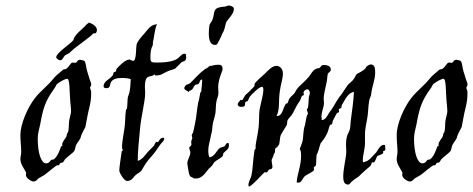

<svg xmlns="http://www.w3.org/2000/svg" viewBox="-20 -641 1717 697"><path d="M311 -307C311 -313 307 -319 307 -322C307 -327 311 -328 311 -333C312 -340 306 -349 304 -358L296 -384C292 -397 292 -415 286 -420C283 -422 274 -423 271 -424C259 -424 261 -413 253 -413C251 -413 247 -414 244 -414C236 -414 233 -400 220 -391C217 -389 212 -390 209 -388C197 -377 184 -368 176 -358C153 -329 126 -310 107 -285C80 -251 54 -190 54 -151C54 -130 57 -107 57 -91C57 -78 54 -72 54 -65C54 -45 66 -32 74 -16C75 -15 75 -14 75 -13C75 -11 74 -8 74 -6C74 7 96 18 100 18C114 18 114 8 126 3C130 0 135 -2 140 -5C147 -9 183 -41 188 -41C189 -41 192 -41 193 -41C196 -41 196 -46 198 -48C201 -51 206 -50 209 -52C211 -54 214 -60 216 -63C225 -72 247 -88 249 -92C253 -97 253 -107 256 -114C263 -128 272 -134 274 -147C277 -157 288 -175 290 -180C295 -205 298 -226 304 -249C309 -271 311 -280 311 -307ZM238 -238C238 -228 233 -216 231 -202C229 -189 231 -173 227 -161C222 -157 223 -149 220 -143C217 -138 206 -126 206 -117C206 -115 206 -113 206 -111C206 -109 203 -111 202 -110C196 -94 190 -75 176 -63C173 -61 168 -62 165 -60C162 -56 158 -48 147 -48C131 -48 117 -81 117 -138C117 -157 122 -170 126 -190C136 -246 144 -274 176 -318C181 -324 184 -333 187 -336C200 -346 217 -355 224 -355C234 -355 232 -308 235 -274C236 -261 238 -248 238 -238ZM328 -521C331 -525 332 -529 332 -532C332 -547 310 -558 301 -559V-557C301 -556 296 -555 295 -553C278 -533 251 -517 246 -495C234 -480 184 -449 184 -433C184 -429 193 -422 199 -422C208 -423 209 -433 216 -440C220 -443 226 -445 231 -448C238 -454 246 -462 251 -466C279 -488 309 -508 318 -519C320 -521 326 -519 328 -521Z M656 -443C654 -445 652 -446 649 -446C641 -446 633 -435 630 -433C619 -421 593 -414 552 -414C530 -414 526 -414 526 -432C526 -469 535 -474 535 -479C535 -481 535 -483 535 -486V-487C540 -507 542 -538 550 -553C526 -551 520 -537 502 -517C492 -506 481 -493 477 -483C472 -471 477 -420 463 -420C459 -420 452 -425 451 -425C434 -425 412 -401 404 -392C401 -390 403 -385 400 -381C399 -380 394 -380 393 -378C390 -374 392 -370 389 -367C378 -353 356 -346 356 -328C356 -321 364 -321 367 -321C381 -321 379 -334 382 -341C388 -354 403 -358 423 -358C437 -358 452 -356 455 -353C454 -354 454 -326 451 -312C450 -302 445 -293 444 -287C442 -273 443 -260 441 -247C440 -245 437 -244 437 -239C434 -218 435 -204 433 -185C432 -170 423 -129 423 -108C423 -100 426 -96 426 -96C426 -94 423 -93 422 -93C418 -64 413 -32 413 -22C413 -14 430 15 441 16C461 16 464 -1 477 -9C490 -18 489 -16 495 -24C506 -44 515 -57 528 -71C542 -86 550 -100 561 -115C565 -122 576 -128 576 -138C576 -141 574 -141 572 -141C560 -141 556 -125 553 -125C551 -125 549 -126 548 -126C544 -126 540 -113 539 -112C531 -104 523 -96 517 -90C507 -78 497 -62 480 -57C480 -94 485 -134 488 -170C492 -220 507 -270 507 -305C507 -312 506 -318 506 -325C506 -377 528 -357 539 -370C539 -371 539 -371 540 -371C541 -371 543 -368 543 -367C567 -367 568 -373 586 -381C595 -386 609 -388 616 -392C621 -396 633 -410 638 -414C643 -419 656 -417 656 -432C656 -434 655 -437 655 -439C655 -441 655 -442 656 -443Z M810 -121C809 -121 808 -122 807 -122C800 -122 800 -114 795 -110C790 -107 781 -106 777 -103C765 -93 759 -72 740 -70C737 -78 736 -86 736 -94C736 -112 742 -129 744 -140C746 -154 751 -165 751 -180C752 -198 759 -212 762 -230C764 -245 763 -261 766 -274C768 -285 773 -292 773 -304C773 -310 772 -317 772 -324C772 -355 788 -382 788 -390C788 -403 782 -406 774 -406C756 -406 751 -402 747 -402C745 -402 744 -402 742 -402C741 -402 729 -391 726 -391C721 -391 724 -389 722 -388C703 -375 685 -353 671 -340C666 -335 660 -335 656 -333C651 -328 649 -324 649 -321C649 -313 664 -311 664 -307H665C667 -307 666 -311 667 -311C683 -315 681 -327 689 -333C692 -335 697 -334 700 -336C705 -340 706 -352 711 -352C712 -352 713 -352 714 -351C714 -337 711 -321 711 -311C710 -307 708 -306 707 -304C704 -291 704 -281 700 -271C695 -247 693 -215 689 -198C686 -186 685 -175 682 -165C681 -157 676 -154 676 -149C676 -146 678 -144 678 -140C678 -134 674 -133 674 -125C674 -123 675 -120 675 -117C675 -110 667 -110 667 -104C667 -98 671 -93 671 -87C671 -75 660 -61 660 -48C660 -47 662 -32 664 -22C667 -3 670 1 678 3C680 3 682 6 682 6C685 7 687 7 690 7C719 8 730 -24 744 -34C753 -41 753 -46 758 -52C767 -61 780 -65 788 -74C790 -76 790 -83 791 -85C798 -93 811 -99 811 -112C811 -115 811 -118 810 -121ZM828 -613C824 -619 813 -621 812 -621C805 -621 798 -617 798 -617C790 -617 773 -615 766 -610C755 -603 758 -586 751 -569C748 -560 742 -558 740 -548C739 -539 738 -529 738 -520C738 -497 743 -478 760 -478C762 -478 764 -478 766 -479C769 -479 783 -509 784 -511C787 -521 789 -521 791 -526C797 -538 798 -554 802 -562C805 -568 829 -591 829 -607C829 -609 829 -611 828 -613Z M1378 -96C1379 -97 1379 -98 1379 -99C1379 -103 1378 -106 1378 -110C1378 -112 1378 -113 1378 -114C1376 -115 1374 -115 1372 -115C1360 -115 1350 -93 1346 -88C1331 -74 1321 -55 1298 -52C1298 -54 1297 -56 1297 -58C1297 -80 1305 -100 1305 -122C1305 -131 1305 -143 1305 -155C1305 -168 1309 -191 1312 -205C1317 -227 1316 -252 1320 -274C1321 -283 1326 -290 1327 -296C1331 -333 1342 -348 1342 -380C1342 -396 1338 -407 1327 -407C1318 -407 1309 -398 1309 -398C1309 -388 1276 -373 1276 -373C1271 -368 1267 -357 1262 -351C1256 -344 1248 -339 1243 -333C1234 -321 1223 -303 1218 -296C1208 -287 1192 -255 1182 -241C1170 -229 1166 -206 1148 -205C1148 -209 1147 -213 1147 -217C1147 -237 1156 -250 1156 -268C1156 -273 1155 -278 1155 -284C1155 -298 1162 -323 1166 -344C1168 -352 1168 -365 1170 -373C1172 -378 1181 -380 1181 -389C1181 -399 1171 -405 1157 -405C1144 -405 1146 -399 1141 -395C1137 -392 1131 -394 1127 -391C1113 -384 1111 -374 1101 -362C1089 -348 1076 -337 1064 -325C1053 -313 1053 -308 1050 -304C1045 -297 1037 -292 1032 -285C1027 -280 1027 -271 1024 -267C1024 -266 1018 -265 1017 -263C1007 -249 1006 -220 986 -220H984C997 -246 990 -274 996 -311C998 -330 1007 -355 1007 -374C1007 -395 992 -402 984 -402C968 -402 954 -386 941 -373C932 -364 904 -342 904 -335C904 -333 904 -332 904 -330C904 -327 892 -317 890 -314C885 -308 878 -303 871 -296C866 -290 862 -278 859 -278C857 -278 855 -278 854 -278H853C847 -271 843 -267 843 -262C843 -257 848 -253 855 -253C875 -253 867 -263 871 -271C872 -272 878 -273 879 -274C882 -279 885 -287 886 -289C894 -299 921 -326 931 -326C935 -326 936 -321 936 -315C936 -296 925 -260 922 -241C920 -223 921 -201 919 -180C916 -155 908 -118 908 -113C908 -109 908 -106 908 -103C908 -100 904 -97 904 -96C898 -60 898 -27 893 -5C891 6 882 18 882 30C882 32 882 34 883 36C891 35 898 26 904 21C913 14 938 -16 942 -16C943 -16 945 -15 947 -15C953 -15 953 -26 959 -26C967 -27 969 -30 969 -36C969 -42 966 -51 966 -60C966 -62 973 -74 974 -81C974 -85 976 -83 977 -85C979 -90 978 -99 980 -103C982 -106 988 -105 988 -110C988 -114 991 -112 992 -114C996 -122 996 -144 999 -150C1004 -161 1012 -171 1021 -187C1023 -192 1022 -200 1024 -205C1027 -211 1037 -219 1043 -230C1057 -258 1059 -261 1068 -274C1072 -280 1073 -288 1076 -292C1077 -295 1083 -293 1083 -298C1083 -300 1082 -302 1082 -305C1082 -313 1094 -317 1095 -317C1100 -317 1104 -312 1105 -304C1105 -297 1101 -293 1101 -285C1100 -272 1100 -245 1094 -245C1094 -238 1098 -233 1098 -227C1098 -228 1094 -222 1094 -220C1090 -208 1089 -191 1086 -183C1081 -169 1081 -144 1079 -132C1076 -118 1069 -104 1068 -99C1072 -99 1073 -83 1073 -76C1073 -38 1059 -10 1057 21C1059 22 1061 22 1063 22C1074 23 1078 7 1086 -1C1097 -10 1120 -18 1120 -25C1120 -28 1119 -31 1119 -33C1119 -35 1126 -38 1127 -41C1129 -53 1127 -68 1130 -81C1135 -86 1139 -108 1144 -121C1148 -126 1161 -142 1166 -154C1173 -166 1173 -178 1178 -187C1178 -188 1184 -189 1185 -190C1187 -193 1187 -199 1188 -202C1193 -210 1197 -221 1203 -230C1205 -233 1211 -231 1211 -236C1211 -239 1210 -241 1210 -243C1210 -247 1216 -247 1218 -249C1221 -252 1219 -256 1221 -260C1233 -279 1243 -305 1265 -307C1263 -272 1258 -238 1254 -208C1252 -197 1253 -184 1250 -172C1248 -163 1242 -156 1240 -147C1237 -137 1236 -127 1236 -117C1236 -109 1237 -102 1237 -93C1237 -88 1237 -83 1236 -77C1234 -59 1226 -24 1226 0C1226 16 1229 29 1244 29C1250 29 1251 22 1262 14C1268 8 1277 4 1283 -1C1289 -7 1295 -13 1302 -19C1310 -27 1319 -33 1324 -38C1329 -43 1328 -52 1332 -52C1334 -52 1336 -51 1337 -51C1341 -51 1348 -73 1349 -74C1352 -77 1371 -81 1371 -86C1371 -87 1371 -89 1371 -91C1371 -95 1376 -92 1378 -96Z M1677 -307C1677 -313 1673 -319 1673 -322C1673 -327 1677 -328 1677 -333C1678 -340 1672 -349 1670 -358L1662 -384C1658 -397 1658 -415 1652 -420C1649 -422 1640 -423 1637 -424C1625 -424 1627 -413 1619 -413C1617 -413 1613 -414 1610 -414C1602 -414 1599 -400 1586 -391C1583 -389 1578 -390 1575 -388C1563 -377 1550 -368 1542 -358C1519 -329 1492 -310 1473 -285C1446 -251 1420 -190 1420 -151C1420 -130 1423 -107 1423 -91C1423 -78 1420 -72 1420 -65C1420 -45 1432 -32 1440 -16C1441 -15 1441 -14 1441 -13C1441 -11 1440 -8 1440 -6C1440 7 1462 18 1466 18C1480 18 1480 8 1492 3C1496 0 1501 -2 1506 -5C1513 -9 1549 -41 1554 -41C1555 -41 1558 -41 1559 -41C1562 -41 1562 -46 1564 -48C1567 -51 1572 -50 1575 -52C1577 -54 1580 -60 1582 -63C1591 -72 1613 -88 1615 -92C1619 -97 1619 -107 1622 -114C1629 -128 1638 -134 1640 -147C1643 -157 1654 -175 1656 -180C1661 -205 1664 -226 1670 -249C1675 -271 1677 -280 1677 -307ZM1604 -238C1604 -228 1599 -216 1597 -202C1595 -189 1597 -173 1593 -161C1588 -157 1589 -149 1586 -143C1583 -138 1572 -126 1572 -117C1572 -115 1572 -113 1572 -111C1572 -109 1569 -111 1568 -110C1562 -94 1556 -75 1542 -63C1539 -61 1534 -62 1531 -60C1528 -56 1524 -48 1513 -48C1497 -48 1483 -81 1483 -138C1483 -157 1488 -170 1492 -190C1502 -246 1510 -274 1542 -318C1547 -324 1550 -333 1553 -336C1566 -346 1583 -355 1590 -355C1600 -355 1598 -308 1601 -274C1602 -261 1604 -248 1604 -238Z"/></svg>

Font: Jim Nightshade
Style: Regular
Weight: 400
Designer: Astigmatic (AOETI)
Foundry: Astigmatic (AOETI)
Version: Version 1.000